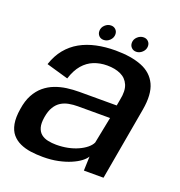

<svg xmlns="http://www.w3.org/2000/svg" viewBox="-129 -813 870 928"><g transform="rotate(20 306.5 -349.0)"><path d="M192.5 6Q235 6 270.5 -1.5Q306 -9 333.2 -20.8Q360.5 -32.5 378.5 -46.2Q396.5 -60 404 -73L401.5 0H502.5L568.5 -374.5Q583 -457.5 560 -506.2Q537 -555 482.5 -576.5Q428 -598 347.5 -598Q295.5 -598 250 -588.2Q204.5 -578.5 167.5 -557.8Q130.5 -537 103.2 -503.8Q76 -470.5 60.5 -423.5L173.5 -391Q188 -436.5 211.5 -463.8Q235 -491 266.2 -503.5Q297.5 -516 334.5 -516Q375 -516 404.2 -502.5Q433.5 -489 446.2 -459.5Q459 -430 448.5 -380.5L443 -350H251Q219 -350 187.5 -345.8Q156 -341.5 127.2 -330.5Q98.5 -319.5 74.8 -299.8Q51 -280 34.2 -249.2Q17.5 -218.5 11 -174.5Q3.5 -129 9.5 -97Q15.5 -65 32.5 -45Q49.5 -25 74.2 -13.8Q99 -2.5 129.2 1.8Q159.5 6 192.5 6ZM232.5 -71.5Q210 -71.5 189.8 -75.8Q169.5 -80 155 -91.5Q140.5 -103 134.5 -123.8Q128.5 -144.5 134 -177.5Q139.5 -210.5 152.2 -231.2Q165 -252 183 -263Q201 -274 222.8 -278Q244.5 -282 267.5 -282H433.5L406.5 -146Q399.5 -131 383 -117.5Q366.5 -104 343.2 -93.5Q320 -83 291.8 -77.2Q263.5 -71.5 232.5 -71.5ZM274.5 -626Q292 -626 305.8 -639.2Q319.5 -652.5 319.5 -670.5Q319.5 -685 310 -694.5Q300.5 -704 286 -704Q268.5 -704 254.8 -691Q241 -678 241 -660Q241 -645.5 250.2 -635.8Q259.5 -626 274.5 -626ZM442 -626Q459 -626 473 -639.2Q487 -652.5 487 -670.5Q487 -685 477.5 -694.5Q468 -704 453.5 -704Q436 -704 422 -691Q408 -678 408 -660Q408 -645.5 417.5 -635.8Q427 -626 442 -626Z"/></g></svg>

Font: Anybody UltraCondensed Thin Medium
Style: Italic
Weight: 500
Italic angle: -10°
Version: Version 1.111